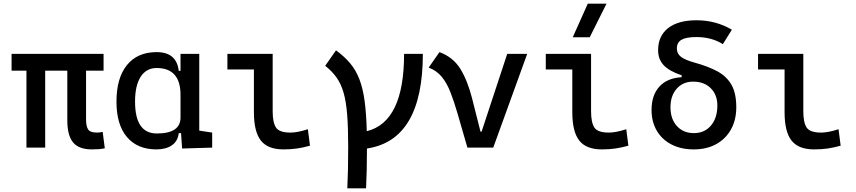

<svg xmlns="http://www.w3.org/2000/svg" viewBox="-20 -815 4728 1060"><path d="M126 0V-424.8H43.9V-517.6H551.8V-424.8H455.1V-156.2Q455.1 -117.7 466.6 -100.3Q478 -83 516.6 -83Q523.4 -83 530.5 -84Q537.6 -85 546.9 -86.9L558.6 3.9Q540.5 7.3 525.4 8.5Q510.3 9.8 487.3 9.8Q415.5 9.8 383.5 -28.6Q351.6 -66.9 351.6 -151.4V-424.8H229.5V0Z M843.8 9.8Q738.8 9.8 680.9 -58.3Q623 -126.5 623 -253.9Q623 -384.3 680.9 -455.8Q738.8 -527.3 844.7 -527.3Q955.1 -527.3 966.8 -423.8H976.6V-517.6H1080.1V-93.8L1151.4 -83V0L985.4 4.9L979.5 -80.1H966.8Q961.9 -35.6 929 -12.9Q896 9.8 843.8 9.8ZM725.6 -253.9Q725.6 -78.1 845.7 -78.1Q976.6 -78.1 976.6 -166V-291Q976.6 -439.5 844.7 -439.5Q787.6 -439.5 756.6 -391.1Q725.6 -342.8 725.6 -253.9Z M1544.9 9.8Q1458.5 9.8 1420.2 -39.1Q1381.8 -87.9 1381.8 -195.3V-431.6H1235.4V-517.6H1485.4V-200.2Q1485.4 -138.7 1503.7 -110.8Q1522 -83 1584 -83Q1622.1 -83 1679.7 -101.6L1691.4 -10.7Q1653.8 0 1619.1 4.9Q1584.5 9.8 1544.9 9.8Z M1897.5 224.6Q1899.9 176.8 1901.1 119.4Q1902.3 62 1902.3 -4.9Q1902.3 -108.9 1896.7 -181.2Q1891.1 -253.4 1877 -302.7Q1862.8 -352.1 1838.1 -387Q1813.5 -421.9 1775.4 -451.7L1835 -537.1Q1881.3 -503.4 1913.1 -465.6Q1944.8 -427.7 1964.1 -377.7Q1983.4 -327.6 1992.9 -258.1Q2002.4 -188.5 2004.9 -90.8Q2210.9 -141.1 2210.9 -517.6H2314.5Q2314.5 -41 2005.9 4.9Q2005.9 68.8 2004.6 123.5Q2003.4 178.2 2001 224.6Z M2560.5 0 2505.4 -190.4Q2486.3 -255.9 2466.6 -306.4Q2446.8 -356.9 2418.7 -391.1Q2390.6 -425.3 2346.7 -441.9L2406.2 -527.3Q2481.4 -499.5 2521.2 -435.3Q2561 -371.1 2585.9 -273.4L2632.8 -87.9H2638.7L2780.3 -517.6H2890.6L2703.1 0Z M3302.7 9.8Q3216.3 9.8 3178 -39.1Q3139.6 -87.9 3139.6 -195.3V-431.6H2993.2V-517.6H3243.2V-200.2Q3243.2 -138.7 3261.5 -110.8Q3279.8 -83 3341.8 -83Q3379.9 -83 3437.5 -101.6L3449.2 -10.7Q3411.6 0 3377 4.9Q3342.3 9.8 3302.7 9.8ZM3142.1 -609.4 3225.1 -794.9H3328.6L3235.8 -609.4Z M3810.1 9.8Q3739.7 9.8 3687.3 -17.3Q3634.8 -44.4 3606 -93.5Q3577.1 -142.6 3577.1 -208Q3577.1 -289.6 3620.4 -336.9Q3663.6 -384.3 3743.2 -388.7V-399.4Q3675.3 -421.9 3644.3 -454.8Q3613.3 -487.8 3613.3 -537.6Q3613.3 -616.7 3668.7 -659.9Q3724.1 -703.1 3825.2 -703.1Q3932.6 -703.1 4020.5 -650.9L3970.7 -571.3Q3908.7 -610.4 3825.2 -610.4Q3768.1 -610.4 3742.4 -595.5Q3716.8 -580.6 3716.8 -547.4Q3716.8 -519 3739.3 -501.5Q3761.7 -483.9 3816.4 -468.8Q3889.2 -448.7 3940.2 -421.4Q3991.2 -394 4018.1 -347.4Q4044.9 -300.8 4044.9 -222.7Q4044.9 -152.8 4015.6 -100.3Q3986.3 -47.9 3933.6 -19Q3880.9 9.8 3810.1 9.8ZM3811 -80.1Q3869.6 -80.1 3905 -121.8Q3940.4 -163.6 3940.4 -232.4Q3940.4 -292 3903.8 -328.1Q3867.2 -364.3 3806.6 -364.3Q3750.5 -364.3 3716.1 -325.4Q3681.6 -286.6 3681.6 -222.7Q3681.6 -158.2 3717 -119.1Q3752.4 -80.1 3811 -80.1Z M4474.6 9.8Q4388.2 9.8 4349.9 -39.1Q4311.5 -87.9 4311.5 -195.3V-431.6H4165V-517.6H4415V-200.2Q4415 -138.7 4433.3 -110.8Q4451.7 -83 4513.7 -83Q4551.8 -83 4609.4 -101.6L4621.1 -10.7Q4583.5 0 4548.8 4.9Q4514.2 9.8 4474.6 9.8Z"/></svg>

Font: Caskaydia Cove
Style: Regular
Weight: 400
Monospace: yes
Designer: Aaron Bell
Foundry: Saja Typeworks
Version: Version 4.300; ttfautohint (v1.8.3)